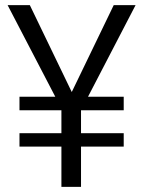

<svg xmlns="http://www.w3.org/2000/svg" viewBox="-20 -731 561 751"><path d="M296.9 -210V-299.8H463.9V-352.5H324.2L510.3 -710.9H424.8L260.7 -371.1L96.7 -710.9H9.8L196.3 -352.5H56.2V-299.8H220.2V-210H56.2V-157.7H220.2V0H296.9V-157.7H463.9V-210Z"/></svg>

Font: Vazirmatn Light
Style: Regular
Weight: 300
Designer: Saber Rastikerdar
Foundry: Saber Rastikerdar
Version: Version 33.003